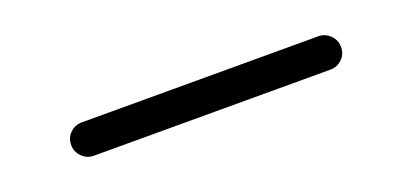

<svg xmlns="http://www.w3.org/2000/svg" viewBox="-11 -608 1021 476"><g transform="rotate(-20 500.0 -370.0)"><path d="M812 -326H188Q170 -326 157 -339Q144 -352 144 -370Q144 -389 157 -401.5Q170 -414 188 -414H812Q830 -414 843 -401Q856 -388 856 -370Q856 -351 843 -338.5Q830 -326 812 -326Z"/></g></svg>

Font: Kiwi Maru Medium
Style: Regular
Weight: 500
Designer: Hiroki-Chan
Version: Version 1.100